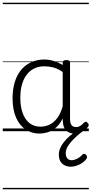

<svg xmlns="http://www.w3.org/2000/svg" viewBox="-20 -950 663 1390"><path d="M265 17Q210 17 166 -12Q122 -41 96.5 -98Q71 -155 71 -238Q71 -288 80.5 -331Q90 -374 109 -408.5Q128 -443 156 -467.5Q184 -492 220.5 -505.5Q257 -519 301 -519Q335 -519 368 -509Q401 -499 434 -479V-495Q434 -506 440.5 -510.5Q447 -515 461 -515Q475 -515 481 -510.5Q487 -506 487 -496V-91Q487 -70 491.5 -56.5Q496 -43 506 -36.5Q516 -30 531 -30Q541 -30 550.5 -33.5Q560 -37 569.5 -44.5Q579 -52 590 -63Q595 -69 601.5 -68.5Q608 -68 614 -61Q621 -55 622 -48Q623 -41 619 -34Q608 -19 592 -7.5Q576 4 558 10.5Q540 17 522 17Q501 17 485.5 11.5Q470 6 458.5 -5.5Q447 -17 441.5 -33.5Q436 -50 435 -72Q435 -76 434.5 -81.5Q434 -87 434 -92Q411 -47 382 -23.5Q353 0 322.5 8.5Q292 17 265 17ZM127 -242Q127 -180 143.5 -133Q160 -86 192.5 -59.5Q225 -33 274 -33Q306 -33 336.5 -46.5Q367 -60 392.5 -92.5Q418 -125 434 -181V-429Q399 -453 367 -461.5Q335 -470 302 -470Q270 -470 243 -460.5Q216 -451 194.5 -432Q173 -413 158 -385.5Q143 -358 135 -322Q127 -286 127 -242ZM492 257Q455 257 430.5 235Q406 213 406 170Q406 145 416 122Q426 99 444 76.5Q462 54 486.5 33Q511 12 540 -10H585V-4Q561 13 538.5 33Q516 53 497.5 73.5Q479 94 467.5 115.5Q456 137 456 158Q456 184 467.5 197Q479 210 499 210Q514 210 534.5 201Q555 192 575 171Q581 164 588 163.5Q595 163 601 169Q609 176 610 184Q611 192 606 200Q594 217 574.5 230Q555 243 533 250Q511 257 492 257ZM0 410H623V420H0ZM0 -20H623V0H0ZM0 -505H623V-500H0ZM0 -930H623V-920H0Z"/></svg>

Font: Playwrite DE Grund Guides
Style: Regular
Weight: 400
Designer: Veronika Burian, José Scaglione
Foundry: TypeTogether
Version: Version 1.003